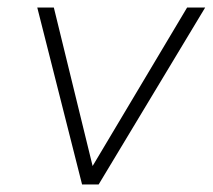

<svg xmlns="http://www.w3.org/2000/svg" viewBox="-20 -490 565 510"><path d="M198 0 79 -470H123L226 -49L477 -470H525L242 0Z"/></svg>

Font: Gantari ExtraLight
Style: Italic
Weight: 250
Italic angle: -10°
Designer: Anugrah Pasau
Foundry: Lafontype
Version: Version 1.000